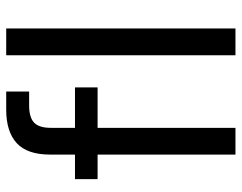

<svg xmlns="http://www.w3.org/2000/svg" viewBox="-98 -662 760 603"><g transform="rotate(-90 281.5 -360.0)"><path d="M98 0V-433H21V-504H98V-582Q98 -654 134 -687Q170 -720 239 -720H296V-648H252Q215 -648 198.5 -632.5Q182 -617 182 -580V-504H309V-433H182V0ZM410 0V-720H494V0Z"/></g></svg>

Font: DM Sans
Style: Regular
Weight: 400
Designer: Colophon Foundry, Jonny Pinhorn
Foundry: Colophon Foundry
Version: Version 4.004; ttfautohint (v1.8.4.7-5d5b)